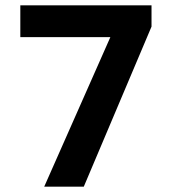

<svg xmlns="http://www.w3.org/2000/svg" viewBox="-20 -700 640 720"><path d="M446.6 -680H548.2V-600.2L294.2 0H145.8ZM56.2 -680H513.2V-560.7H56.2Z"/></svg>

Font: TASA Orbiter VF Text
Style: Regular
Weight: 400
Designer: Weizhong Zhang
Foundry: 本地遙控
Version: Version 1.001;Glyphs 3.2 (3192)